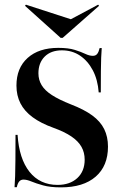

<svg xmlns="http://www.w3.org/2000/svg" viewBox="-20 -786 515 817"><path d="M239.5 11.3Q193.5 11.3 163.3 2.8Q133.1 -5.6 113.7 -13.7Q94.4 -21.8 79.8 -21.8Q68.5 -21.8 61.7 -13.7Q54.8 -5.6 51.6 10.5H41.9Q43.5 -9.7 44.4 -36.7Q45.2 -63.7 45.6 -106Q46 -148.4 46 -212.1H54.8Q61.3 -110.5 105.6 -54.8Q150 0.8 225 0.8Q277.4 0.8 308.9 -28.2Q340.3 -57.3 340.3 -106.5Q340.3 -137.1 326.6 -161.3Q312.9 -185.5 283.9 -205.2Q254.8 -225 208.1 -241.9Q154 -261.3 119 -287.1Q83.9 -312.9 66.9 -346.4Q50 -379.8 50 -421.8Q50 -496.8 97.6 -539.5Q145.2 -582.3 228.2 -582.3Q271 -582.3 298 -573.8Q325 -565.3 342.7 -556.9Q360.5 -548.4 375 -548.4Q387.1 -548.4 393.5 -556.5Q400 -564.5 404 -581.5H412.9Q411.3 -562.9 410.5 -540.3Q409.7 -517.7 409.3 -483.1Q408.9 -448.4 408.9 -392.7H400Q396 -446.8 375 -486.7Q354 -526.6 320.6 -549.2Q287.1 -571.8 243.5 -571.8Q196.8 -571.8 170.2 -545.2Q143.5 -518.5 143.5 -474.2Q143.5 -446 157.3 -423.4Q171 -400.8 200.8 -381.5Q230.6 -362.1 281.5 -341.9Q337.9 -320.2 372.6 -294.8Q407.3 -269.4 423.4 -236.7Q439.5 -204 439.5 -162.1Q439.5 -79.8 387.1 -34.3Q334.7 11.3 239.5 11.3ZM397.6 -766.1 401.6 -761.3 246.8 -625H237.9L86.3 -761.3L90.3 -766.1L304 -696.8L241.9 -683.1Z"/></svg>

Font: Playfair 144pt SemiCondensed
Style: Bold
Weight: 700
Width: 4
Designer: Claus Eggers Sørensen
Foundry: Claus Eggers Sørensen
Version: Version 2.203